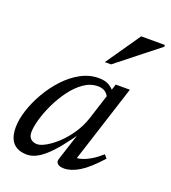

<svg xmlns="http://www.w3.org/2000/svg" viewBox="-126 -764 771 867"><g transform="rotate(20 259.0 -330.0)"><path d="M244 -22.5 296 -183.5H309Q271.5 -128 241.5 -90.8Q211.5 -53.5 186.8 -31.8Q162 -10 141.2 -0.8Q120.5 8.5 101 8.5Q74 8.5 54 -1.5Q34 -11.5 23 -33.2Q12 -55 12 -90Q12 -127.5 26.5 -172.8Q41 -218 66.8 -262.8Q92.5 -307.5 127.2 -345Q162 -382.5 203.2 -405Q244.5 -427.5 289 -427.5Q318 -427.5 336.8 -417.5Q355.5 -407.5 371 -387L351 -360Q347 -372 333.5 -381.8Q320 -391.5 298.5 -391.5Q262.5 -391.5 230.5 -369Q198.5 -346.5 172 -310.5Q145.5 -274.5 126.2 -233.8Q107 -193 96.5 -155.8Q86 -118.5 86 -94Q86 -72.5 98 -62Q110 -51.5 128.5 -51.5Q145 -51.5 170.5 -66Q196 -80.5 223.5 -106.2Q251 -132 274.8 -167.2Q298.5 -202.5 312 -243.5L370.5 -426H431H438.5L313 -35.5L304.5 -54.5Q321 -52 342.2 -58.5Q363.5 -65 386.8 -79.2Q410 -93.5 432 -113.5L446 -97.5Q392 -37.5 352.8 -13.8Q313.5 10 280 10Q258.5 10 248.8 1Q239 -8 244 -22.5ZM289.5 -504.5 404 -670H518V-661.5L319.5 -504.5Z"/></g></svg>

Font: Newsreader 18pt
Style: Italic
Weight: 400
Italic angle: -17°
Version: Version 1.003